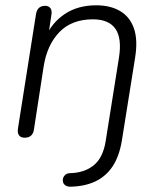

<svg xmlns="http://www.w3.org/2000/svg" viewBox="-20 -514 600 725"><path d="M245 191Q234 191 227 186Q220 181 218 174Q216 167 218 159.5Q220 152 226 146.5Q232 141 242 140Q298 139 333.5 110.5Q369 82 379 19L429 -295Q441 -369 416 -405Q391 -441 331 -441Q251 -441 204.5 -393Q158 -345 145 -264L108 -24Q103 6 73 6Q58 6 51.5 -3.5Q45 -13 48 -30L116 -461Q119 -477 127.5 -484.5Q136 -492 151 -492Q164 -492 170.5 -483Q177 -474 174 -457L160 -364L150 -370Q175 -428 224.5 -461Q274 -494 343 -494Q397 -494 434 -472Q471 -450 486 -406Q501 -362 490 -295L440 18Q430 77 405 114.5Q380 152 340 171Q300 190 245 191Z"/></svg>

Font: Nunito ExtraLight Light
Style: Italic
Weight: 300
Italic angle: -9°
Version: Version 3.602